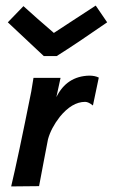

<svg xmlns="http://www.w3.org/2000/svg" viewBox="-20 -667 404 688"><path d="M323 -647 364 -587Q256 -512 183 -466H137L8 -587L64 -645Q109 -604 173 -549Q191 -561 241 -593.5Q291 -626 323 -647ZM334 -389 313 -289Q297 -302 285 -302Q238 -302 194 -248Q163 -208 152 -168Q148 -147 137 -90Q126 -33 120 0L20 1Q44 -99 92 -339Q92 -342 100 -388H197L182 -319Q219 -394 300 -396Q320 -396 334 -389Z"/></svg>

Font: GFS Neohellenic Rg
Style: Bold Italic
Weight: 700
Italic angle: -12°
Designer: Designed by Takis Katsoulidis and George D. Matthiopoulos.
Foundry: Designed by Takis Katsoulidis and George D. Matthiopoulos.
Version: Version 1.0